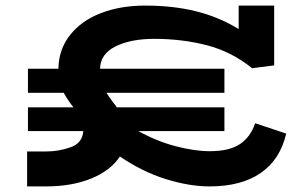

<svg xmlns="http://www.w3.org/2000/svg" viewBox="-20 -654 1062 687"><path d="M1004 -176Q983 -84 913.5 -35.5Q844 13 730 13Q658 13 574 -13Q490 -39 409 -94Q376 -44 307 -15.5Q238 13 144 13H77V-112H144Q190 -112 232.5 -127Q275 -142 278 -185H80V-270H243Q240 -273 228.5 -289Q217 -305 208 -322H80V-408H189Q190 -477 230.5 -528.5Q271 -580 341 -607Q411 -634 499 -634Q600 -634 682 -613.5Q764 -593 834 -550V-634H961V-420L882 -410Q809 -469 720.5 -492Q632 -515 532 -515Q448 -515 393.5 -488Q339 -461 338 -408H783V-322H361Q367 -312 385 -287Q390 -282 398 -270H783V-185H475Q542 -148 609.5 -130.5Q677 -113 731 -113Q800 -113 838 -138Q876 -163 893 -213Z"/></svg>

Font: BioRhyme Expanded ExtraBold
Style: Regular
Weight: 800
Width: 7
Designer: Aoife Mooney
Foundry: Aoife Mooney Type
Version: Version 1.001